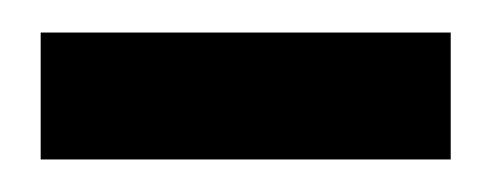

<svg xmlns="http://www.w3.org/2000/svg" viewBox="-20 -545 302 118"><path d="M5 -447H257V-525H5Z"/></svg>

Font: Cambay Devanagari
Style: Regular
Weight: 700
Designer: Pooja Saxena
Foundry: Pooja Saxena
Version: Version 1.095;PS 001.095;hotconv 1.0.70;makeotf.lib2.5.58329